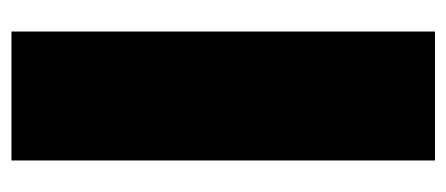

<svg xmlns="http://www.w3.org/2000/svg" viewBox="-242 -537 779 335"><g transform="rotate(-90 147.5 -369.5)"><path d="M35 -739H260V0H35Z"/></g></svg>

Font: Prompt Black
Style: Regular
Weight: 900
Designer: Katatrad Team
Foundry: CadsonDemak
Version: Version 1.001